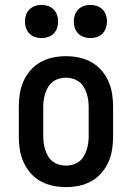

<svg xmlns="http://www.w3.org/2000/svg" viewBox="-20 -758 540 786"><path d="M250 8Q223 8 196.5 2.5Q170 -3 146.5 -16Q123 -29 105 -49.5Q87 -70 76 -95Q65 -120 61 -146.5Q57 -173 57 -200V-320Q57 -347 61 -373.5Q65 -400 76 -425Q87 -450 105 -470.5Q123 -491 146.5 -504Q170 -517 196.5 -522.5Q223 -528 250 -528Q277 -528 303.5 -522.5Q330 -517 353.5 -504Q377 -491 395 -470.5Q413 -450 424 -425Q435 -400 439 -373.5Q443 -347 443 -320V-200Q443 -173 439 -146.5Q435 -120 424 -95Q413 -70 395 -49.5Q377 -29 353.5 -16Q330 -3 303.5 2.5Q277 8 250 8ZM250 -80Q264 -80 278 -84Q292 -88 303.5 -96.5Q315 -105 322.5 -117.5Q330 -130 334.5 -143.5Q339 -157 341 -171.5Q343 -186 343 -200V-320Q343 -334 341 -348.5Q339 -363 334.5 -376.5Q330 -390 322.5 -402.5Q315 -415 303.5 -423.5Q292 -432 278 -436Q264 -440 250 -440Q236 -440 222 -436Q208 -432 196.5 -423.5Q185 -415 177.5 -402.5Q170 -390 165.5 -376.5Q161 -363 159 -348.5Q157 -334 157 -320V-200Q157 -186 159 -171.5Q161 -157 165.5 -143.5Q170 -130 177.5 -117.5Q185 -105 196.5 -96.5Q208 -88 222 -84Q236 -80 250 -80ZM350 -602Q336 -602 323 -606.5Q310 -611 300.5 -620.5Q291 -630 286.5 -643Q282 -656 282 -670Q282 -684 286.5 -697Q291 -710 300.5 -719.5Q310 -729 323 -733.5Q336 -738 350 -738Q364 -738 377 -733.5Q390 -729 399.5 -719.5Q409 -710 413.5 -697Q418 -684 418 -670Q418 -656 413.5 -643Q409 -630 399.5 -620.5Q390 -611 377 -606.5Q364 -602 350 -602ZM150 -602Q136 -602 123 -606.5Q110 -611 100.5 -620.5Q91 -630 86.5 -643Q82 -656 82 -670Q82 -684 86.5 -697Q91 -710 100.5 -719.5Q110 -729 123 -733.5Q136 -738 150 -738Q164 -738 177 -733.5Q190 -729 199.5 -719.5Q209 -710 213.5 -697Q218 -684 218 -670Q218 -656 213.5 -643Q209 -630 199.5 -620.5Q190 -611 177 -606.5Q164 -602 150 -602Z"/></svg>

Font: Iosevka Curly Slab Semibold
Style: Regular
Weight: 600
Monospace: yes
Designer: Belleve Invis
Foundry: Belleve Invis
Version: Version 22.1.2; ttfautohint (v1.8.4)